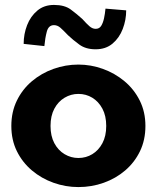

<svg xmlns="http://www.w3.org/2000/svg" viewBox="-20 -745 636 779"><path d="M298 14Q246 14 197 -3.5Q148 -21 109.5 -53.5Q71 -86 48.5 -131.5Q26 -177 26 -234Q26 -291 48.5 -337Q71 -383 109.5 -415.5Q148 -448 197 -465.5Q246 -483 298 -483Q349 -483 397.5 -465.5Q446 -448 485 -415.5Q524 -383 547 -337Q570 -291 570 -234Q570 -177 548 -131.5Q526 -86 488 -53.5Q450 -21 401 -3.5Q352 14 298 14ZM298 -104Q329 -104 354.5 -119.5Q380 -135 395.5 -164Q411 -193 411 -234Q411 -275 395.5 -304Q380 -333 354.5 -348.5Q329 -364 298 -364Q268 -364 242 -348.5Q216 -333 200.5 -304Q185 -275 185 -234Q185 -193 200.5 -164Q216 -135 242 -119.5Q268 -104 298 -104ZM368 -545Q328 -545 302 -564Q276 -583 256 -602Q237 -622 225 -632.5Q213 -643 199 -643Q177 -643 170 -617Q163 -591 160 -558L76 -567Q76 -607 90 -643Q104 -679 131.5 -702Q159 -725 199 -725Q242 -725 267 -706.5Q292 -688 314 -668Q331 -649 343 -638.5Q355 -628 368 -628Q383 -628 390.5 -640Q398 -652 402 -670.5Q406 -689 408 -710L492 -703Q492 -664 478 -627.5Q464 -591 436.5 -568Q409 -545 368 -545Z"/></svg>

Font: BioRhyme ExtraBold
Style: Regular
Weight: 800
Designer: Aoife Mooney
Foundry: Aoife Mooney Type
Version: Version 1.600;gftools[0.9.33]